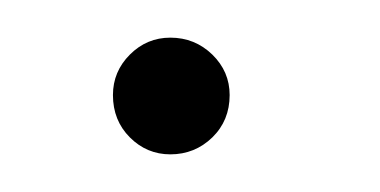

<svg xmlns="http://www.w3.org/2000/svg" viewBox="-20 -69 202 102"><path d="M70.5 13Q58 13 49 4Q40 -5 40 -18.5Q40 -31 49 -40Q58 -49 70.5 -49Q83.5 -49 92.8 -40Q102 -31 102 -18.5Q102 -5 92.8 4Q83.5 13 70.5 13Z"/></svg>

Font: Urbanist ExtraLight
Style: Regular
Weight: 200
Designer: Corey Hu
Foundry: Corey Hu
Version: Version 1.330; ttfautohint (v1.8.4.7-5d5b)